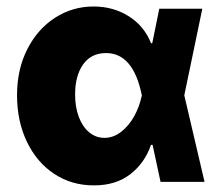

<svg xmlns="http://www.w3.org/2000/svg" viewBox="-20 -557 679 588"><path d="M32.2 -265.6Q32.2 -344.7 63.7 -406.5Q95.2 -468.3 148.7 -502.7Q202.1 -537.1 266.6 -537.1Q327.1 -537.1 374.5 -507.1Q421.9 -477.1 442.4 -424.8H446.3L467.8 -530.3H599.6L544.4 -265.1L606.4 0H471.7L447.3 -113.3H442.4Q423.3 -57.6 378.7 -23.2Q334 11.2 266.6 10.7Q199.7 10.7 146.2 -24.4Q92.8 -59.6 62.5 -122.6Q32.2 -185.5 32.2 -265.6ZM299.8 -134.8Q327.1 -134.8 350.8 -153.1Q374.5 -171.4 390.9 -200.9Q407.2 -230.5 414.1 -263.7L414.6 -265.1L414.1 -266.6Q387.7 -394.5 304.7 -394.5Q259.3 -394.5 234.6 -359.9Q210 -325.2 210 -267.6Q210 -229 221.4 -198.7Q232.9 -168.5 253.4 -151.6Q273.9 -134.8 299.8 -134.8Z"/></svg>

Font: Pretendard Std Black
Style: Regular
Weight: 900
Designer: Base glyphs from Inter by Rasmus Andersson; Hangeul glyphs from Noto Sans CJK(Source Han Sans) by Jang Soo-young and Kan
Foundry: Kil Hyung-jin
Version: Version 1.309